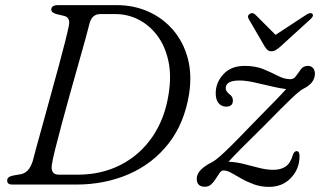

<svg xmlns="http://www.w3.org/2000/svg" viewBox="-20 -720 1248 749"><path d="M8 -16Q8 -31 32.5 -35.5L62 -40.5Q75 -43 86.8 -53.8Q98.5 -64.5 107.5 -91Q112 -109.5 123.2 -150Q134.5 -190.5 149 -243.2Q163.5 -296 179.2 -353.2Q195 -410.5 209.5 -463.8Q224 -517 234.2 -558Q244.5 -599 248.5 -619Q256 -652.5 228 -658.5L202.5 -664.5Q180 -670 180 -682.5Q180 -700 207 -700H435Q502.5 -700 559.2 -674.5Q616 -649 655.8 -602.5Q695.5 -556 712.5 -492.5Q729.5 -429 717.5 -352.5Q699 -238.5 637.5 -160Q576 -81.5 482.8 -40.8Q389.5 0 276 0H27.5Q8 0 8 -16ZM282.5 -38.5Q375.5 -38.5 450.5 -76.8Q525.5 -115 574.2 -185.8Q623 -256.5 638 -354Q649.5 -427.5 636.2 -485.2Q623 -543 592.2 -583Q561.5 -623 519.5 -644Q477.5 -665 431.5 -665H370.5Q340.5 -665 330 -631.5Q325.5 -612.5 313.8 -569.8Q302 -527 286 -470.8Q270 -414.5 253 -353.5Q236 -292.5 220.8 -236Q205.5 -179.5 195 -137Q184.5 -94.5 182 -75.5Q177 -38.5 210.5 -38.5ZM1148.5 -111Q1148.5 -61.5 1115.2 -26.2Q1082 9 1029.5 9Q997.5 9 970.8 -0.8Q944 -10.5 922.2 -23Q900.5 -35.5 883.2 -45.2Q866 -55 852 -55Q843.5 -55 836.5 -45.2Q829.5 -35.5 822 -23Q814.5 -10.5 804.2 -1Q794 8.5 779 8.5Q747.5 8.5 747.5 -23Q747.5 -58 808.5 -88Q819 -94 835.8 -108.2Q852.5 -122.5 882.5 -152.2Q912.5 -182 962.5 -234Q1015 -288 1047.8 -321.2Q1080.5 -354.5 1096.5 -372.5Q1073 -375 1039 -383.2Q1005 -391.5 971.2 -398.8Q937.5 -406 914.5 -406Q860.5 -406 860.5 -376Q860.5 -364 875.5 -352Q888.5 -343 888.5 -328Q888.5 -304 862.5 -304Q844 -304 832.8 -317.5Q821.5 -331 821.5 -356Q821.5 -398 851.5 -430.5Q881.5 -463 934.5 -463Q976.5 -463 1008 -450Q1039.5 -437 1064.5 -424Q1089.5 -411 1113 -411Q1126.5 -411 1135.2 -424Q1144 -437 1154 -450Q1164 -463 1181 -463Q1194 -463 1201.2 -454.5Q1208.5 -446 1208.5 -432Q1208 -395.5 1163 -373.5Q1149 -366.5 1115 -334Q1081 -301.5 1009 -228Q951.5 -171.5 921.2 -141Q891 -110.5 871.5 -89Q901 -88 931.5 -80.2Q962 -72.5 991.2 -65Q1020.5 -57.5 1046 -57.5Q1075.5 -57.5 1094.5 -70.5Q1113.5 -83.5 1123 -117Q1128 -130.5 1137.5 -130.5Q1148.5 -130.5 1148.5 -111ZM1073.5 -538Q1063.5 -529.5 1055.8 -524.8Q1048 -520 1039 -520Q1029.5 -520 1024 -524.8Q1018.5 -529.5 1013 -538L950.5 -645.5Q943 -658.5 954.5 -666Q965.5 -673 976 -663L1055 -584L1175.5 -663Q1191 -673 1198.5 -666Q1205.5 -658.5 1191.5 -645.5Z"/></svg>

Font: Fraunces 9pt Soft Light
Style: Italic
Weight: 300
Italic angle: -16°
Version: Version 1.000;[0bf87f6ff]